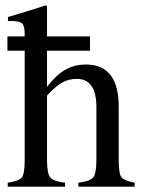

<svg xmlns="http://www.w3.org/2000/svg" viewBox="-20 -703 540 723"><path d="M487 0H275V-15Q319 -20 331 -35Q343 -50 343 -102V-300Q343 -406 269 -406Q239 -406 214 -392Q189 -378 157 -343V-102Q157 -50 169 -35Q181 -20 225 -15V0H9V-15Q52 -21 62.5 -35Q73 -49 73 -102V-512H8V-566H73V-573Q73 -605 63.5 -614.5Q54 -624 22 -624Q13 -624 10 -623V-639L37 -647Q114 -670 152 -683L157 -680V-566H319V-512H157V-376Q192 -421 226 -440.5Q260 -460 304 -460Q427 -460 427 -301V-102Q427 -50 436.5 -36.5Q446 -23 487 -15Z"/></svg>

Font: STIX
Style: Regular
Weight: 400
Designer: MicroPress Inc., with final additions and corrections provided by Coen Hoffman, Elsevier (retired)
Version: Version 1.1.1